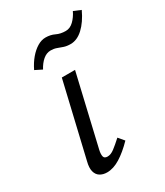

<svg xmlns="http://www.w3.org/2000/svg" viewBox="-161 -692 661 767"><g transform="rotate(-30 169.0 -308.5)"><path d="M102 5Q83 5 69.5 -3.5Q56 -12 51.5 -29.5Q47 -47 54 -74L134 -414H195L119 -89Q115 -71 117.5 -60Q120 -49 135 -49Q150 -49 166.5 -61.5Q183 -74 206 -95L228 -69Q194 -34 162.5 -14.5Q131 5 102 5ZM85 -479 53 -495Q66 -522 83 -542Q100 -562 119 -573.5Q138 -585 157 -585Q180 -585 198.5 -576Q217 -567 241 -567Q261 -567 277.5 -583Q294 -599 305 -622L338 -608Q317 -563 289.5 -537.5Q262 -512 232 -512Q214 -512 201 -516.5Q188 -521 176 -525.5Q164 -530 149 -530Q130 -530 113.5 -516Q97 -502 85 -479Z"/></g></svg>

Font: Ysabeau
Style: Italic
Weight: 400
Italic angle: -12°
Designer: Christian Thalmann (Catharsis Fonts)
Version: Version 2.000;gftools[0.9.27.dev2+g8671c4b]